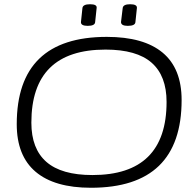

<svg xmlns="http://www.w3.org/2000/svg" viewBox="-20 -880 917 906"><path d="M409 6Q237 6 148 -69.5Q59 -145 59 -294Q59 -706 484 -706Q658 -706 747.5 -631.5Q837 -557 837 -408Q837 6 409 6ZM416 -54Q766 -54 766 -399Q766 -522 695.5 -584Q625 -646 478 -646Q128 -646 128 -301Q128 -178 199 -116Q270 -54 416 -54ZM583 -758Q551 -758 551 -776L559 -842Q561 -860 594 -860Q628 -860 626 -842L619 -776Q618 -758 583 -758ZM394 -758Q361 -758 362 -776L369 -842Q371 -860 405 -860Q439 -860 436 -842L429 -776Q428 -758 394 -758Z"/></svg>

Font: Asap Expanded Expanded Light
Style: Italic
Weight: 300
Width: 7
Italic angle: -6°
Designer: Pablo Cosgaya
Foundry: Omnibus-Type
Version: Version 3.001; ttfautohint (v1.8.4.7-5d5b)